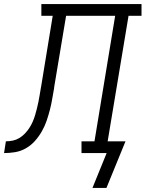

<svg xmlns="http://www.w3.org/2000/svg" viewBox="-76 -755 718 947"><path d="M380 172 450 0H326V-58H390L492 -677H250L191 -324Q191 -324 191 -324Q191 -324 191 -324V-321Q186 -294 181.5 -267Q177 -240 170 -213Q163 -186 154 -159.5Q145 -133 130.5 -107.5Q116 -82 96.5 -60Q77 -38 51.5 -23.5Q26 -9 -1.5 -4.5Q-29 0 -56 0L-47 -58Q-30 -58 -13 -61.5Q4 -65 19 -74Q34 -83 46.5 -96Q59 -109 68.5 -123.5Q78 -138 85 -154Q92 -170 97 -186.5Q102 -203 106 -219.5Q110 -236 113.5 -252.5Q117 -269 119.5 -285.5Q122 -302 125 -318Q126 -322 126.5 -326.5Q127 -331 128 -335L184 -677H128V-735H622V-677H558L455 -58H543L449 172Z"/></svg>

Font: Iosevka Slab LtExObl
Style: Regular
Weight: 300
Width: 7
Italic angle: -9°
Monospace: yes
Designer: Belleve Invis
Foundry: Belleve Invis
Version: Version 11.1.0; ttfautohint (v1.8.3)